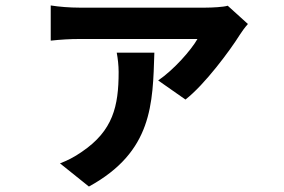

<svg xmlns="http://www.w3.org/2000/svg" viewBox="-20 -587 1040 704"><path d="M408 -394C412 -373 415 -347 415 -323C415 -197 394 -108 281 -31C251 -10 226 2 200 12L306 97C540 -31 540 -207 546 -394ZM815 -566C799 -561 756 -559 734 -559H270C237 -559 197 -562 166 -567V-438C203 -442 237 -444 270 -444H704C680 -402 617 -331 560 -292L660 -222C731 -277 824 -403 859 -459C865 -469 879 -488 889 -499Z"/></svg>

Font: Noto Sans Mono CJK JP Bold
Style: Regular
Weight: 700
Designer: Ryoko NISHIZUKA (kana & ideographs); Paul D. Hunt (Latin, Greek & Cyrillic); Wenlong ZHANG (bopomofo); Sandoll Communica
Foundry: Adobe Systems Incorporated
Version: Version 1.004;PS 1.004;hotconv 1.0.82;makeotf.lib2.5.63406